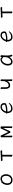

<svg xmlns="http://www.w3.org/2000/svg" viewBox="3728 -4254 545 8040"><g transform="rotate(-90 4000.0 -234.5)"><path d="M531 -486Q588 -486 632 -457Q676 -428 700.5 -373.5Q725 -319 725 -245Q725 -179 696.5 -118.5Q668 -58 614 -20Q560 18 486 18Q386 18 330.5 -42Q275 -102 275 -207Q275 -261 298 -318.5Q321 -376 350.5 -415Q380 -454 396 -454Q406 -454 413 -445Q437 -463 465 -474.5Q493 -486 531 -486ZM658 -245Q658 -330 624.5 -378Q591 -426 525 -426Q474 -426 432 -394Q390 -362 366 -311Q342 -260 342 -208Q342 -126 379 -84.5Q416 -43 486 -43Q534 -43 573.5 -69.5Q613 -96 635.5 -142Q658 -188 658 -245Z M1347 -402Q1325 -399 1313 -399Q1301 -399 1290 -417.5Q1279 -436 1279 -453Q1279 -470 1292 -470Q1300 -470 1318 -469Q1336 -468 1364 -468L1395 -469L1608 -479L1657 -483Q1680 -486 1691 -486Q1703 -486 1713.5 -467.5Q1724 -449 1724 -432Q1724 -415 1712 -415Q1699 -415 1689 -416L1626 -417H1609L1536 -413V-115L1537 -75L1539 0Q1539 10 1518 10Q1499 10 1480.5 2Q1462 -6 1462 -18L1464 -115V-410L1396 -407Q1374 -406 1347 -402Z M2531 -96Q2531 -85 2516.5 -78.5Q2502 -72 2484 -72Q2473 -72 2465 -75.5Q2457 -79 2455 -85Q2445 -115 2442 -121L2420 -166Q2371 -268 2337 -344V-106L2339 -1Q2339 4 2332.5 7Q2326 10 2317 10Q2300 10 2284.5 2.5Q2269 -5 2269 -16L2271 -106V-422Q2271 -430 2269.5 -437Q2268 -444 2268 -450L2269 -456Q2271 -465 2288 -473.5Q2305 -482 2321 -482Q2331 -482 2338 -478Q2345 -474 2348 -465Q2351 -456 2353 -453Q2413 -317 2492 -159Q2553 -292 2633 -456Q2640 -470 2646.5 -478.5Q2653 -487 2665 -487Q2679 -487 2704 -475.5Q2729 -464 2729 -456Q2729 -449 2727.5 -441.5Q2726 -434 2726 -425V-106L2728 -1Q2728 9 2708 9Q2690 9 2674 1.5Q2658 -6 2658 -18L2660 -106V-377Q2629 -317 2580 -210.5Q2531 -104 2531 -96Z M3463 -41Q3594 -41 3674 -125Q3686 -140 3697 -140Q3701 -140 3704 -136.5Q3707 -133 3707 -128Q3707 -112 3677.5 -76Q3648 -40 3593 -11Q3538 18 3463 18Q3411 18 3370 -8Q3329 -34 3305 -82.5Q3281 -131 3281 -195V-209Q3272 -216 3265.5 -225Q3259 -234 3259 -241Q3259 -247 3264 -250.5Q3269 -254 3278 -254L3288 -255Q3297 -305 3333 -359Q3369 -413 3423 -449.5Q3477 -486 3538 -486Q3624 -486 3664 -443.5Q3704 -401 3704 -340Q3704 -302 3698.5 -284Q3693 -266 3673 -253.5Q3653 -241 3608 -227Q3510 -196 3359 -196H3346V-186Q3346 -121 3379 -81Q3412 -41 3463 -41ZM3581 -278Q3616 -288 3627 -301Q3638 -314 3638 -341Q3638 -385 3613 -406.5Q3588 -428 3537 -428Q3491 -428 3452 -400Q3413 -372 3387.5 -331Q3362 -290 3354 -252H3374Q3486 -252 3581 -278Z M4449 -81Q4368 -81 4333 -134.5Q4298 -188 4298 -271V-364L4296 -470Q4296 -475 4301.5 -478Q4307 -481 4316 -481Q4333 -481 4350 -472.5Q4367 -464 4367 -452Q4367 -431 4366 -415L4365 -364V-275Q4365 -207 4384 -175.5Q4403 -144 4449 -144Q4493 -144 4534 -176.5Q4575 -209 4600.5 -264.5Q4626 -320 4626 -385L4625 -425Q4624 -438 4624 -463V-473Q4624 -483 4643 -483Q4660 -483 4677.5 -474.5Q4695 -466 4695 -454Q4695 -433 4694 -418L4693 -365V-106L4694 -68L4696 0Q4696 10 4677 10Q4659 10 4641.5 2Q4624 -6 4624 -18L4626 -106V-205Q4597 -145 4552 -113Q4507 -81 4449 -81Z M5695 -193Q5695 -89 5730 -35Q5732 -31 5732 -29Q5732 -17 5718 -2Q5704 13 5688 13Q5667 13 5652.5 -28Q5638 -69 5634 -118Q5598 -50 5546.5 -16Q5495 18 5436 18Q5362 18 5318.5 -32Q5275 -82 5275 -175Q5275 -257 5310.5 -329Q5346 -401 5403.5 -443.5Q5461 -486 5522 -486Q5599 -486 5632 -420V-475Q5632 -485 5653 -485Q5672 -485 5690 -477.5Q5708 -470 5708 -459V-457Q5702 -419 5698.5 -331.5Q5695 -244 5695 -193ZM5614 -371Q5610 -371 5607 -375Q5591 -402 5568.5 -415Q5546 -428 5522 -428Q5481 -428 5439 -395Q5397 -362 5370 -305Q5343 -248 5343 -180Q5343 -108 5367.5 -75Q5392 -42 5435 -42Q5483 -42 5526.5 -74Q5570 -106 5598 -162.5Q5626 -219 5629 -291Q5630 -301 5630 -335L5631 -380Q5622 -371 5614 -371Z M6463 -41Q6594 -41 6674 -125Q6686 -140 6697 -140Q6701 -140 6704 -136.5Q6707 -133 6707 -128Q6707 -112 6677.5 -76Q6648 -40 6593 -11Q6538 18 6463 18Q6411 18 6370 -8Q6329 -34 6305 -82.5Q6281 -131 6281 -195V-209Q6272 -216 6265.5 -225Q6259 -234 6259 -241Q6259 -247 6264 -250.5Q6269 -254 6278 -254L6288 -255Q6297 -305 6333 -359Q6369 -413 6423 -449.5Q6477 -486 6538 -486Q6624 -486 6664 -443.5Q6704 -401 6704 -340Q6704 -302 6698.5 -284Q6693 -266 6673 -253.5Q6653 -241 6608 -227Q6510 -196 6359 -196H6346V-186Q6346 -121 6379 -81Q6412 -41 6463 -41ZM6581 -278Q6616 -288 6627 -301Q6638 -314 6638 -341Q6638 -385 6613 -406.5Q6588 -428 6537 -428Q6491 -428 6452 -400Q6413 -372 6387.5 -331Q6362 -290 6354 -252H6374Q6486 -252 6581 -278Z M7347 -402Q7325 -399 7313 -399Q7301 -399 7290 -417.5Q7279 -436 7279 -453Q7279 -470 7292 -470Q7300 -470 7318 -469Q7336 -468 7364 -468L7395 -469L7608 -479L7657 -483Q7680 -486 7691 -486Q7703 -486 7713.5 -467.5Q7724 -449 7724 -432Q7724 -415 7712 -415Q7699 -415 7689 -416L7626 -417H7609L7536 -413V-115L7537 -75L7539 0Q7539 10 7518 10Q7499 10 7480.5 2Q7462 -6 7462 -18L7464 -115V-410L7396 -407Q7374 -406 7347 -402Z"/></g></svg>

Font: Iansui
Style: Regular
Weight: 400
Designer: But Ko / Fontworks Inc.
Foundry: zi-hi.com / Fontworks Inc.
Version: Version 1.002